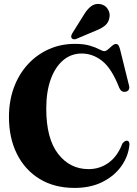

<svg xmlns="http://www.w3.org/2000/svg" viewBox="-20 -932 690 965"><path d="M630.5 -205Q625.5 -148 590.8 -98.2Q556 -48.5 496 -18Q436 12.5 355 12.5Q253.5 12.5 179.5 -32.5Q105.5 -77.5 65.2 -158Q25 -238.5 25 -344.5Q25 -424 49.5 -491Q74 -558 119 -607.5Q164 -657 224.5 -684.2Q285 -711.5 356.5 -711.5Q402 -711.5 431.8 -702.5Q461.5 -693.5 478.8 -684.2Q496 -675 504 -675Q513 -675 523.2 -684Q533.5 -693 543.8 -702Q554 -711 562.5 -711Q569.5 -711 574 -706.2Q578.5 -701.5 583 -685.5L629 -500Q631.5 -489.5 627 -481.2Q622.5 -473 611.5 -471Q589.5 -467 579.5 -490.5Q541.5 -587.5 494.2 -625.2Q447 -663 390.5 -663Q337.5 -663 297.5 -629.2Q257.5 -595.5 235 -533.5Q212.5 -471.5 212.5 -386Q212.5 -235.5 272 -158.8Q331.5 -82 425 -82Q482 -82 526.5 -114.5Q571 -147 595 -210.5Q608.5 -227.5 620.5 -224.5Q631 -222 630.5 -205ZM400.5 -856Q417.5 -885 437.5 -900.2Q457.5 -915.5 483 -911.5Q508.5 -907.5 521.2 -887.2Q534 -867 530.5 -846.5Q527 -819.5 508.2 -804Q489.5 -788.5 460.5 -777.5L363.5 -736.5Q357.5 -734 350.8 -734.5Q344 -735 340.5 -740Q336.5 -745.5 338 -751.5Q339.5 -757.5 343 -764Z"/></svg>

Font: Fraunces 144pt S050
Style: Bold
Weight: 700
Version: Version 1.000; ttfautohint (v1.8.3)